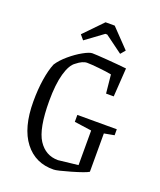

<svg xmlns="http://www.w3.org/2000/svg" viewBox="-144 -866 803 965"><g transform="rotate(20 257.0 -383.5)"><path d="M47 -278Q47 -343 55.5 -397Q64 -451 79 -487Q97 -515 130 -543Q163 -571 195.5 -589Q228 -607 243 -607Q261 -607 321.5 -602.5Q382 -598 428 -593L418 -440H377L367 -539Q343 -544 299 -548.5Q255 -553 235 -553Q211 -553 180 -528Q153 -510 137 -453.5Q121 -397 121 -308Q121 -160 159 -101.5Q197 -43 264 -43L370 -55V-240L278 -253V-290H489V-258L435 -248V-43Q418 -32 347.5 -11.5Q277 9 260 9Q162 11 104.5 -63.5Q47 -138 47 -278ZM156 -677 252 -776H301L396 -677L375 -652L281 -721H271L177 -652Z"/></g></svg>

Font: Grenze Light
Style: Regular
Weight: 300
Designer: Renata Polastri
Foundry: Omnibus-Type
Version: Version 1.002; ttfautohint (v1.8)